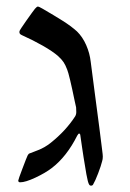

<svg xmlns="http://www.w3.org/2000/svg" viewBox="-20 -548 398 590"><path d="M73.7 -77.6Q75.7 -78.6 96.4 -86.4Q117.2 -94.2 136.2 -109.4Q182.1 -146 210.9 -190.4Q214.4 -196.3 214.4 -203.6Q214.4 -212.9 213.9 -217.8L209.5 -237.8Q192.9 -318.4 186.5 -334Q181.2 -348.1 175.5 -356.7Q169.9 -365.2 158.7 -375.5Q142.1 -390.1 111.6 -407.5Q81.1 -424.8 48.3 -439.5Q43.9 -441.4 41.7 -443.6Q39.6 -445.8 39.6 -449.7Q39.6 -454.1 46.4 -463.4Q49.3 -467.3 60.1 -483.4Q82.5 -515.1 87.4 -521Q93.3 -527.8 96.2 -527.8Q99.6 -527.8 110.4 -521.5Q147.5 -500 172.6 -484.1Q197.8 -468.3 216.3 -451.7Q233.9 -434.6 244.9 -409.4Q255.9 -384.3 258.8 -357.9L271.5 -260.3Q287.6 -139.6 293.9 -86.9Q295.9 -72.3 295.9 -66.9Q295.9 -58.6 293.9 -52.7Q290.5 -38.6 281.5 -15.1Q272.5 8.3 266.1 19Q265.6 20.5 263.7 21.5Q261.7 22.5 259.8 22.5Q255.9 22.5 253.9 19Q250 13.2 245.4 -12.9Q240.7 -39.1 236.8 -64.7Q232.9 -90.3 231.9 -97.2L226.6 -133.8Q226.6 -134.8 225.3 -136.2Q224.1 -137.7 223.1 -137.7Q221.2 -137.7 217.3 -131.3Q185.1 -66.9 139.2 -31.7Q119.6 -16.6 88.9 -2.2Q58.1 12.2 42 12.2Q36.1 12.2 36.1 6.8Q36.1 3.9 49.1 -30.3Q62 -64.5 64.9 -70.3Q66.9 -73.7 68.1 -75Q69.3 -76.2 71 -76.7Q72.8 -77.1 73.7 -77.6Z"/></svg>

Font: David Libre
Style: Regular
Weight: 400
Version: Version 1.000